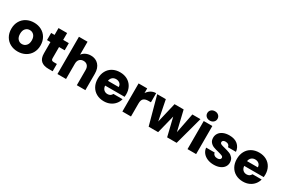

<svg xmlns="http://www.w3.org/2000/svg" viewBox="112 -2048 4872 3303"><g transform="rotate(30 2548.0 -396.5)"><path d="M316 8Q234 8 168.5 -27Q103 -62 65.5 -127Q28 -192 28 -279Q28 -365 66 -430.5Q104 -496 170 -531Q236 -566 318 -566Q400 -566 466 -531Q532 -496 570 -430.5Q608 -365 608 -279Q608 -193 569.5 -127.5Q531 -62 464.5 -27Q398 8 316 8ZM316 -140Q365 -140 399.5 -176Q434 -212 434 -279Q434 -346 400.5 -382Q367 -418 318 -418Q268 -418 235 -382.5Q202 -347 202 -279Q202 -212 234.5 -176Q267 -140 316 -140Z M1010 -145V0H923Q830 0 778 -45.5Q726 -91 726 -194V-416H658V-558H726V-694H897V-558H1009V-416H897V-192Q897 -167 909 -156Q921 -145 949 -145Z M1448 -564Q1544 -564 1602 -500.5Q1660 -437 1660 -326V0H1490V-303Q1490 -359 1461 -390Q1432 -421 1383 -421Q1334 -421 1305 -390Q1276 -359 1276 -303V0H1105V-740H1276V-483Q1302 -520 1347 -542Q1392 -564 1448 -564Z M2305 -288Q2305 -264 2302 -238H1915Q1919 -186 1948.5 -158.5Q1978 -131 2021 -131Q2085 -131 2110 -185H2292Q2278 -130 2241.5 -86Q2205 -42 2150 -17Q2095 8 2027 8Q1945 8 1881 -27Q1817 -62 1781 -127Q1745 -192 1745 -279Q1745 -366 1780.5 -431Q1816 -496 1880 -531Q1944 -566 2027 -566Q2108 -566 2171 -532Q2234 -498 2269.5 -435Q2305 -372 2305 -288ZM2130 -333Q2130 -377 2100 -403Q2070 -429 2025 -429Q1982 -429 1952.5 -404Q1923 -379 1916 -333Z M2566 -465Q2596 -511 2641 -537.5Q2686 -564 2741 -564V-383H2694Q2630 -383 2598 -355.5Q2566 -328 2566 -259V0H2395V-558H2566Z M3624 -558 3473 0H3284L3196 -362L3105 0H2917L2765 -558H2936L3015 -159L3109 -558H3290L3385 -161L3463 -558Z M3775 -616Q3730 -616 3701.5 -642.5Q3673 -669 3673 -708Q3673 -748 3701.5 -774.5Q3730 -801 3775 -801Q3819 -801 3847.5 -774.5Q3876 -748 3876 -708Q3876 -669 3847.5 -642.5Q3819 -616 3775 -616ZM3860 -558V0H3689V-558Z M4211 8Q4138 8 4081 -17Q4024 -42 3991 -85.5Q3958 -129 3954 -183H4123Q4126 -154 4150 -136Q4174 -118 4209 -118Q4241 -118 4258.5 -130.5Q4276 -143 4276 -163Q4276 -187 4251 -198.5Q4226 -210 4170 -224Q4110 -238 4070 -253.5Q4030 -269 4001 -302.5Q3972 -336 3972 -393Q3972 -441 3998.5 -480.5Q4025 -520 4076.5 -543Q4128 -566 4199 -566Q4304 -566 4364.5 -514Q4425 -462 4434 -376H4276Q4272 -405 4250.5 -422Q4229 -439 4194 -439Q4164 -439 4148 -427.5Q4132 -416 4132 -396Q4132 -372 4157.5 -360Q4183 -348 4237 -336Q4299 -320 4338 -304.5Q4377 -289 4406.5 -254.5Q4436 -220 4437 -162Q4437 -113 4409.5 -74.5Q4382 -36 4330.5 -14Q4279 8 4211 8Z M5068 -288Q5068 -264 5065 -238H4678Q4682 -186 4711.5 -158.5Q4741 -131 4784 -131Q4848 -131 4873 -185H5055Q5041 -130 5004.5 -86Q4968 -42 4913 -17Q4858 8 4790 8Q4708 8 4644 -27Q4580 -62 4544 -127Q4508 -192 4508 -279Q4508 -366 4543.5 -431Q4579 -496 4643 -531Q4707 -566 4790 -566Q4871 -566 4934 -532Q4997 -498 5032.5 -435Q5068 -372 5068 -288ZM4893 -333Q4893 -377 4863 -403Q4833 -429 4788 -429Q4745 -429 4715.5 -404Q4686 -379 4679 -333Z"/></g></svg>

Font: MSTAGE
Style: Bold
Weight: 700
Designer: Ninad Kale (Devanagari), Jonny Pinhorn (Latin)
Foundry: Indian Type Foundry
Version: 4.004